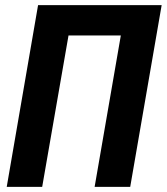

<svg xmlns="http://www.w3.org/2000/svg" viewBox="-20 -731 652 751"><path d="M612.3 -710.9 489.3 0H350.1L452.6 -592.3H248L145 0H6.3L128.9 -710.9Z"/></svg>

Font: Roboto Condensed
Style: Bold Italic
Weight: 700
Italic angle: -12°
Designer: Christian Robertson
Foundry: Google
Version: Version 3.0